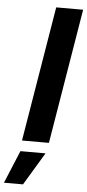

<svg xmlns="http://www.w3.org/2000/svg" viewBox="-127 -763 468 1030"><g transform="rotate(5 107.0 -247.5)"><path d="M277.8 -727.5 157.2 0H12.2L132.8 -727.5ZM-64.5 233.9 8.8 57.6H144L38.1 233.9Z"/></g></svg>

Font: Inter 24pt
Style: Bold Italic
Weight: 700
Italic angle: -9.3988°
Version: Version 4.001;git-66647c0bb